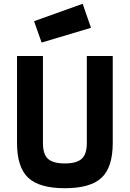

<svg xmlns="http://www.w3.org/2000/svg" viewBox="-20 -986 686 1015"><path d="M207 -230Q207 -170 234 -146Q261 -122 323 -122Q385 -122 412 -146.5Q439 -171 439 -230V-690H576V-230Q576 -102 517 -46.5Q458 9 323 9Q188 9 129 -46.5Q70 -102 70 -230V-690H207ZM160 -874 417 -966 461 -839 200 -761Z"/></svg>

Font: TypoPRO Titillium Maps
Style: 999 wt
Weight: 900
Designer: Campivisivi
Foundry: Accademia di Belle Arti di Urbino and students of MA course of Visual design
Version: Version 001.001